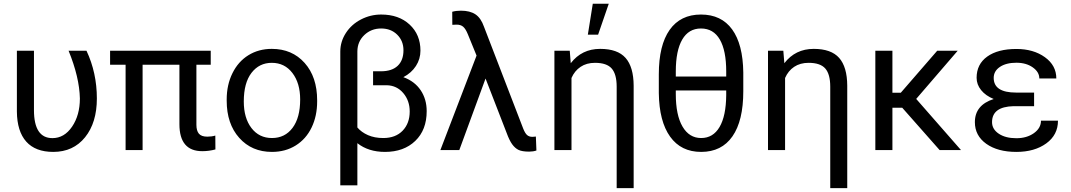

<svg xmlns="http://www.w3.org/2000/svg" viewBox="-20 -798 5695 1021"><path d="M160.6 -528.3V-212.4Q160.6 -63.5 258.8 -63.5Q321.8 -63.5 363.3 -124.5Q404.8 -185.5 404.8 -274.4Q402.3 -387.2 344.7 -528.3H439.9Q495.1 -410.6 495.1 -274.4Q495.1 -146 432.4 -68.1Q369.6 9.8 263.2 9.8Q168.5 9.8 119.6 -44.9Q70.8 -99.6 69.8 -204.6V-528.3Z M1100.6 -453.6H1024.4V-134.3Q1024.4 -103 1037.6 -87.2Q1050.8 -71.3 1082.5 -71.3Q1106 -71.3 1125 -77.1L1125.5 -3.4Q1091.3 5.9 1055.7 5.9Q934.1 5.9 934.1 -137.7V-453.6H738.3V0H647.9V-453.6H565.4V-528.3H1100.6Z M1185.5 -269Q1185.5 -346.7 1216.1 -408.7Q1246.6 -470.7 1301 -504.4Q1355.5 -538.1 1425.3 -538.1Q1533.2 -538.1 1599.9 -463.4Q1666.5 -388.7 1666.5 -264.6V-258.3Q1666.5 -181.2 1637 -119.9Q1607.4 -58.6 1552.5 -24.4Q1497.6 9.8 1426.3 9.8Q1318.8 9.8 1252.2 -64.9Q1185.5 -139.6 1185.5 -262.7ZM1276.4 -258.3Q1276.4 -170.4 1317.1 -117.2Q1357.9 -64 1426.3 -64Q1495.1 -64 1535.6 -117.9Q1576.2 -171.9 1576.2 -269Q1576.2 -356 1534.9 -409.9Q1493.7 -463.9 1425.3 -463.9Q1358.4 -463.9 1317.4 -410.6Q1276.4 -357.4 1276.4 -258.3Z M2006.8 -720.7Q2101.1 -720.7 2158.4 -667.2Q2215.8 -613.8 2215.8 -528.8Q2215.8 -484.4 2191.9 -447.3Q2168 -410.2 2125 -387.7Q2185.1 -365.7 2217 -318.1Q2249 -270.5 2249 -207Q2249 -106.9 2188.2 -48.6Q2127.4 9.8 2027.3 9.8Q1939 9.8 1880.4 -36.6V187.5H1789.6V-523.9Q1789.6 -576.7 1819.3 -622.6Q1849.1 -668.5 1899.7 -694.6Q1950.2 -720.7 2006.8 -720.7ZM2125.5 -530.8Q2125.5 -580.6 2092.3 -613.5Q2059.1 -646.5 2006.8 -646.5Q1954.1 -646.5 1917.5 -611.8Q1880.9 -577.1 1880.4 -524.9V-120.1Q1901.9 -94.7 1937 -79.3Q1972.2 -64 2018.1 -64Q2083.5 -64 2121.1 -103Q2158.7 -142.1 2158.7 -205.1Q2158.7 -262.7 2124.5 -303Q2090.3 -343.3 2037.1 -344.7H1963.9V-418.9H2005.4Q2064 -418.9 2094.7 -448Q2125.5 -477.1 2125.5 -530.8Z M2431.2 -741.2Q2479 -741.2 2508.3 -721.7Q2537.6 -702.1 2553.7 -655.8L2762.2 -114.3Q2772 -89.4 2783 -79.8Q2793.9 -70.3 2811 -70.3L2829.6 -71.8L2832.5 2.4Q2814.9 8.3 2794.4 8.3Q2756.8 8.3 2737.8 -0.7Q2718.8 -9.8 2703.6 -30.8Q2688.5 -51.8 2674.3 -90.8L2562 -380.4L2422.4 0H2321.8L2514.2 -502.4L2467.3 -617.2Q2456.1 -644.5 2443.1 -655.8Q2430.2 -667 2408.2 -667L2385.3 -666L2384.8 -735.4Q2405.3 -741.2 2431.2 -741.2Z M3009.8 -528.3 3015.1 -461.9Q3073.7 -538.1 3171.4 -538.1Q3264.2 -538.1 3306.6 -490Q3349.1 -441.9 3349.6 -342.3V202.6H3259.3V-336.9Q3259.3 -403.3 3232.9 -433.6Q3206.5 -463.9 3144 -463.9Q3099.1 -463.9 3067.4 -442.6Q3035.6 -421.4 3019 -383.3V0H2928.2V-528.3ZM3132.3 -778.3H3217.3L3160.6 -613.8H3106Z M3932.6 -312.5Q3932.6 -155.8 3875 -73Q3817.4 9.8 3708.5 9.8Q3601.6 9.8 3543.5 -71.3Q3485.4 -152.3 3483.4 -302.7V-402.8Q3483.4 -557.6 3541 -639.2Q3598.6 -720.7 3707.5 -720.7Q3815.9 -720.7 3873.3 -641.6Q3930.7 -562.5 3932.6 -412.6ZM3573.7 -391.1H3841.8V-418Q3841.8 -528.8 3807.9 -587.6Q3773.9 -646.5 3707.5 -646.5Q3642.1 -646.5 3607.9 -587.6Q3573.7 -528.8 3573.7 -418ZM3841.8 -316.9H3573.7V-297.9Q3573.7 -186 3609.4 -125Q3645 -64 3708.5 -64Q3772 -64 3806.4 -122.6Q3840.8 -181.2 3841.8 -292Z M4145.5 -528.3 4150.9 -461.9Q4209.5 -538.1 4307.1 -538.1Q4399.9 -538.1 4442.4 -490Q4484.9 -441.9 4485.4 -342.3V202.6H4395V-336.9Q4395 -403.3 4368.7 -433.6Q4342.3 -463.9 4279.8 -463.9Q4234.9 -463.9 4203.1 -442.6Q4171.4 -421.4 4154.8 -383.3V0H4064V-528.3Z M4777.8 -225.1H4725.6V0H4634.8V-528.3H4725.6V-304.7H4770L4963.9 -528.3H5072.8L4852.1 -272L5090.3 0H4976.6Z M5255.4 -148.4Q5255.4 -110.8 5291.3 -86.9Q5327.1 -63 5384.8 -63Q5439.9 -63 5477.8 -89.8Q5515.6 -116.7 5515.6 -156.2H5606Q5606 -80.6 5543.7 -35.4Q5481.4 9.8 5384.8 9.8Q5285.2 9.8 5224.6 -33.4Q5164.1 -76.7 5164.1 -148.4Q5164.1 -239.3 5264.2 -271.5Q5221.2 -289.1 5197.3 -318.8Q5173.3 -348.6 5173.3 -384.3Q5173.3 -456.5 5229.7 -497.1Q5286.1 -537.6 5384.8 -537.6Q5475.6 -537.6 5536.4 -493.9Q5597.2 -450.2 5597.2 -380.9H5506.8Q5506.8 -415 5471.9 -439.7Q5437 -464.4 5384.8 -464.4Q5330.1 -464.4 5297.1 -442.1Q5264.2 -419.9 5264.2 -383.8Q5264.2 -305.7 5383.3 -305.7H5479V-233.4H5369.6Q5255.4 -230.5 5255.4 -148.4Z"/></svg>

Font: Roboto-ThirdPerson-AD3FC
Style: ThirdPerson-AD3FC
Weight: 400
Designer: Google
Version: Version 2.137; 2017